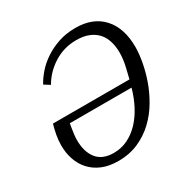

<svg xmlns="http://www.w3.org/2000/svg" viewBox="-163 -856 993 1013"><g transform="rotate(-30 333.5 -349.0)"><path d="M274 12Q218 12 176.5 -5.5Q135 -23 107.5 -53.5Q80 -84 66.5 -124Q53 -164 53 -209Q53 -242 59 -273.5Q65 -305 73 -332H539L553 -390Q565 -438 565 -481Q565 -518 555.5 -549.5Q546 -581 526 -603.5Q506 -626 474.5 -639Q443 -652 399 -652Q324 -652 262.5 -613.5Q201 -575 166 -514L131 -536Q147 -566 174 -597Q201 -628 238.5 -653Q276 -678 323 -694Q370 -710 427 -710Q534 -710 593 -645Q652 -580 652 -465Q652 -426 643 -375.5Q634 -325 615.5 -272Q597 -219 567 -168Q537 -117 495 -77Q453 -37 398 -12.5Q343 12 274 12ZM275 -37Q320 -37 359.5 -56Q399 -75 431 -108.5Q463 -142 487.5 -188.5Q512 -235 527 -289H151L146 -260Q144 -245 141.5 -228Q139 -211 139 -193Q139 -121 172.5 -79Q206 -37 275 -37Z"/></g></svg>

Font: IBM Plex Serif
Style: Italic
Weight: 400
Italic angle: -14°
Designer: Mike Abbink, Paul van der Laan, Pieter van Rosmalen
Foundry: Bold Monday
Version: Version 3.001